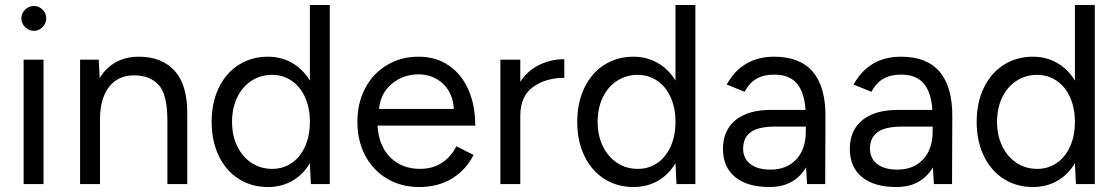

<svg xmlns="http://www.w3.org/2000/svg" viewBox="-20 -740 4492 772"><path d="M75 -500H155V0H75ZM66 -666Q66 -687 81 -701.5Q96 -716 116 -716Q136 -716 151 -701.5Q166 -687 166 -666Q166 -646 151 -631Q136 -616 116 -616Q96 -616 81 -631Q66 -646 66 -666Z M302 -500H377L381 -426Q406 -468 446 -490Q486 -512 539 -512Q630 -512 682 -455.5Q734 -399 733 -280V0H653V-256Q653 -360 618 -398.5Q583 -437 518 -437Q454 -437 418 -390Q382 -343 382 -259V0H302Z M1226 -84Q1199 -38 1155.5 -13Q1112 12 1057 12Q991 12 939.5 -21Q888 -54 859.5 -113.5Q831 -173 831 -250Q831 -327 859.5 -386.5Q888 -446 939.5 -479Q991 -512 1057 -512Q1111 -512 1154.5 -487Q1198 -462 1226 -416V-720H1306V0H1230ZM1075 -61Q1119 -61 1153.5 -85Q1188 -109 1207 -152Q1226 -195 1226 -250Q1226 -305 1207 -348Q1188 -391 1153 -415Q1118 -439 1074 -439Q1028 -439 991 -415Q954 -391 933.5 -348Q913 -305 913 -250Q913 -195 934 -152Q955 -109 991.5 -85Q1028 -61 1075 -61Z M1417 -250Q1417 -326 1448.5 -385.5Q1480 -445 1536 -478.5Q1592 -512 1663 -512Q1732 -512 1783.5 -477.5Q1835 -443 1863 -380Q1891 -317 1891 -235H1498Q1503 -153 1549.5 -107Q1596 -61 1669 -61Q1720 -61 1757 -85.5Q1794 -110 1815 -152L1884 -117Q1854 -57 1798 -22.5Q1742 12 1665 12Q1593 12 1536.5 -21.5Q1480 -55 1448.5 -114.5Q1417 -174 1417 -250ZM1805 -302Q1801 -366 1761 -403.5Q1721 -441 1662 -441Q1601 -441 1555.5 -403Q1510 -365 1504 -302Z M1992 -500H2072V-411Q2101 -456 2148 -479Q2195 -502 2249 -502V-427Q2174 -427 2123 -390Q2072 -353 2072 -275V0H1992Z M2696 -84Q2669 -38 2625.5 -13Q2582 12 2527 12Q2461 12 2409.5 -21Q2358 -54 2329.5 -113.5Q2301 -173 2301 -250Q2301 -327 2329.5 -386.5Q2358 -446 2409.5 -479Q2461 -512 2527 -512Q2581 -512 2624.5 -487Q2668 -462 2696 -416V-720H2776V0H2700ZM2545 -61Q2589 -61 2623.5 -85Q2658 -109 2677 -152Q2696 -195 2696 -250Q2696 -305 2677 -348Q2658 -391 2623 -415Q2588 -439 2544 -439Q2498 -439 2461 -415Q2424 -391 2403.5 -348Q2383 -305 2383 -250Q2383 -195 2404 -152Q2425 -109 2461.5 -85Q2498 -61 2545 -61Z M3221 -67Q3174 12 3074 12Q2985 12 2936 -28Q2887 -68 2887 -141Q2887 -216 2937.5 -257Q2988 -298 3079 -298H3219Q3214 -370 3183.5 -405Q3153 -440 3093 -440Q3051 -440 3022 -423.5Q2993 -407 2974 -371L2902 -400Q2964 -512 3093 -512Q3197 -512 3248.5 -451Q3300 -390 3299 -271L3298 0H3225ZM3078 -58Q3143 -58 3181.5 -99Q3220 -140 3220 -211V-231H3097Q3029 -231 2998.5 -208.5Q2968 -186 2968 -142Q2968 -103 2997 -80.5Q3026 -58 3078 -58Z M3731 -67Q3684 12 3584 12Q3495 12 3446 -28Q3397 -68 3397 -141Q3397 -216 3447.5 -257Q3498 -298 3589 -298H3729Q3724 -370 3693.5 -405Q3663 -440 3603 -440Q3561 -440 3532 -423.5Q3503 -407 3484 -371L3412 -400Q3474 -512 3603 -512Q3707 -512 3758.5 -451Q3810 -390 3809 -271L3808 0H3735ZM3588 -58Q3653 -58 3691.5 -99Q3730 -140 3730 -211V-231H3607Q3539 -231 3508.5 -208.5Q3478 -186 3478 -142Q3478 -103 3507 -80.5Q3536 -58 3588 -58Z M4302 -84Q4275 -38 4231.5 -13Q4188 12 4133 12Q4067 12 4015.5 -21Q3964 -54 3935.5 -113.5Q3907 -173 3907 -250Q3907 -327 3935.5 -386.5Q3964 -446 4015.5 -479Q4067 -512 4133 -512Q4187 -512 4230.5 -487Q4274 -462 4302 -416V-720H4382V0H4306ZM4151 -61Q4195 -61 4229.5 -85Q4264 -109 4283 -152Q4302 -195 4302 -250Q4302 -305 4283 -348Q4264 -391 4229 -415Q4194 -439 4150 -439Q4104 -439 4067 -415Q4030 -391 4009.5 -348Q3989 -305 3989 -250Q3989 -195 4010 -152Q4031 -109 4067.5 -85Q4104 -61 4151 -61Z"/></svg>

Font: Oak Sans
Style: Regular
Weight: 400
Designer: Erik Kennedy, Walven
Foundry: Erik Kennedy, Walven
Version: Version 1.000